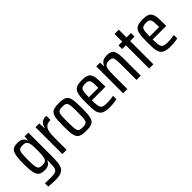

<svg xmlns="http://www.w3.org/2000/svg" viewBox="114 -1892 3300 3300"><g transform="rotate(-45 1764.0 -241.5)"><path d="M256 288Q227 288 197 287Q167 286 139.5 283Q112 280 83 278V197Q101 198 121.5 199Q142 200 169.5 200.5Q197 201 237 201Q292 201 324 191.5Q356 182 371.5 157Q387 132 390.5 87Q394 42 394 -26V-50H388Q377 -18 356.5 1.5Q336 21 307.5 30Q279 39 239 39Q186 39 150 23.5Q114 8 94.5 -28Q75 -64 66.5 -129.5Q58 -195 58 -294Q58 -397 67 -463Q76 -529 96 -565Q116 -601 151 -614.5Q186 -628 239 -628Q276 -628 306 -620Q336 -612 359 -590Q382 -568 393 -529H399L405 -619H497V-58Q497 33 490.5 99Q484 165 460 207Q436 249 387.5 268.5Q339 288 256 288ZM278 -52Q324 -52 349 -69.5Q374 -87 383 -130Q389 -157 391.5 -197Q394 -237 394 -294Q394 -342 392 -384.5Q390 -427 386 -448Q375 -496 351 -516Q327 -536 278 -536Q239 -536 215.5 -529Q192 -522 180 -497Q168 -472 164 -423.5Q160 -375 160 -294Q160 -210 165 -160.5Q170 -111 182 -88.5Q194 -66 217 -59Q240 -52 278 -52Z M650 55V-598H742L747 -476H753Q766 -527 788 -555.5Q810 -584 843.5 -595.5Q877 -607 920 -607V-504Q858 -504 820.5 -478Q783 -452 768 -398Q753 -344 753 -253V55Z M1228 64Q1163 64 1121.5 55Q1080 46 1056.5 24Q1033 2 1020.5 -36.5Q1008 -75 1004.5 -132.5Q1001 -190 1001 -272Q1001 -354 1004.5 -411.5Q1008 -469 1020.5 -507.5Q1033 -546 1056.5 -568Q1080 -590 1121.5 -599Q1163 -608 1228 -608Q1288 -608 1328 -599Q1368 -590 1392 -568Q1416 -546 1427.5 -507.5Q1439 -469 1443 -411.5Q1447 -354 1447 -272Q1447 -190 1443 -132.5Q1439 -75 1427.5 -36.5Q1416 2 1392 24Q1368 46 1328 55Q1288 64 1228 64ZM1223 -22Q1269 -22 1293 -31Q1317 -40 1328 -65.5Q1339 -91 1342 -140.5Q1345 -190 1345 -272Q1345 -354 1342 -403Q1339 -452 1328 -478Q1317 -504 1293 -513Q1269 -522 1223 -522Q1180 -522 1156 -513Q1132 -504 1120 -478Q1108 -452 1105.5 -402Q1103 -352 1103 -272Q1103 -190 1106.5 -140.5Q1110 -91 1120.5 -65.5Q1131 -40 1155.5 -31Q1180 -22 1223 -22Z M1793 64Q1728 64 1685.5 52.5Q1643 41 1617.5 16.5Q1592 -8 1579.5 -47Q1567 -86 1564 -142Q1561 -198 1561 -271Q1561 -366 1567 -430.5Q1573 -495 1595 -534Q1617 -573 1663 -590.5Q1709 -608 1787 -608Q1848 -608 1886.5 -596.5Q1925 -585 1947 -560Q1969 -535 1978.5 -496Q1988 -457 1990 -401Q1992 -345 1992 -272V-240H1662Q1662 -169 1667.5 -125Q1673 -81 1688 -59Q1703 -37 1733 -29.5Q1763 -22 1813 -22Q1837 -22 1863 -23.5Q1889 -25 1917.5 -28.5Q1946 -32 1974 -37V45Q1953 51 1922.5 55Q1892 59 1859 61.5Q1826 64 1793 64ZM1893 -285V-316Q1893 -387 1889 -428Q1885 -469 1873 -489.5Q1861 -510 1839.5 -517Q1818 -524 1783 -524Q1743 -524 1719 -516Q1695 -508 1683 -486.5Q1671 -465 1666.5 -423.5Q1662 -382 1662 -313H1920Z M2127 55V-598H2219L2224 -508H2230Q2242 -541 2262 -562.5Q2282 -584 2313 -595.5Q2344 -607 2389 -607Q2443 -607 2476.5 -592.5Q2510 -578 2526 -547Q2542 -516 2548.5 -470.5Q2555 -425 2555 -359V55H2452V-324Q2452 -388 2448.5 -425.5Q2445 -463 2434 -482.5Q2423 -502 2402 -508.5Q2381 -515 2345 -515Q2303 -515 2280 -500Q2257 -485 2246.5 -455.5Q2236 -426 2233 -383Q2230 -340 2230 -286V55Z M2744 70V-495H2653V-583H2744V-771H2847V-583H2955V-495H2847V70Z M3271 64Q3206 64 3163.5 52.5Q3121 41 3095.5 16.5Q3070 -8 3057.5 -47Q3045 -86 3042 -142Q3039 -198 3039 -271Q3039 -366 3045 -430.5Q3051 -495 3073 -534Q3095 -573 3141 -590.5Q3187 -608 3265 -608Q3326 -608 3364.5 -596.5Q3403 -585 3425 -560Q3447 -535 3456.5 -496Q3466 -457 3468 -401Q3470 -345 3470 -272V-240H3140Q3140 -169 3145.5 -125Q3151 -81 3166 -59Q3181 -37 3211 -29.5Q3241 -22 3291 -22Q3315 -22 3341 -23.5Q3367 -25 3395.5 -28.5Q3424 -32 3452 -37V45Q3431 51 3400.5 55Q3370 59 3337 61.5Q3304 64 3271 64ZM3371 -285V-316Q3371 -387 3367 -428Q3363 -469 3351 -489.5Q3339 -510 3317.5 -517Q3296 -524 3261 -524Q3221 -524 3197 -516Q3173 -508 3161 -486.5Q3149 -465 3144.5 -423.5Q3140 -382 3140 -313H3398Z"/></g></svg>

Font: Farlight84_Sys_V01
Style: Regular
Weight: 400
Designer: Ryoko NISHIZUKA  (kana, bopomofo & ideographs); Paul D. Hunt (Latin, Greek & Cyrillic); Sandoll Communications , Soo-you
Foundry: Adobe
Version: Version 2.004;October 29, 2024;FontCreator 14.0.0.2814 64-bi